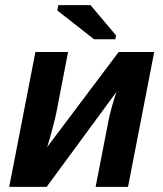

<svg xmlns="http://www.w3.org/2000/svg" viewBox="-20 -732 640 752"><path d="M246.6 -528.3 201.7 -295.9Q198.7 -277.8 185.3 -227.5Q171.9 -177.2 164.6 -155.8L444.8 -528.3H584L481.4 0H354.5L405.8 -263.7Q417 -316.4 436.5 -372.6L162.6 0H16.1L118.7 -528.3ZM348.6 -578.1 204.6 -690.9 208.5 -711.9H334.5L434.6 -593.3L431.6 -578.1Z"/></svg>

Font: Cousine
Style: Bold Italic
Weight: 700
Italic angle: -12°
Monospace: yes
Designer: Steve Matteson
Foundry: Ascender Corporation
Version: Version 1.20